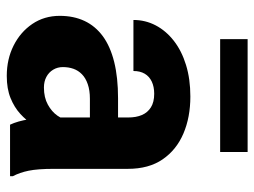

<svg xmlns="http://www.w3.org/2000/svg" viewBox="-113 -636 759 573"><g transform="rotate(90 266.5 -349.5)"><path d="M330.6 -126V-352.5Q330.6 -376.5 323.2 -393.6Q315.9 -410.6 300.3 -420.4Q284.7 -430.2 259.8 -430.2Q238.8 -430.2 223.4 -422.9Q208 -415.5 200 -401.9Q191.9 -388.2 191.9 -368.2H39.6Q39.6 -403.8 55.7 -434.6Q71.8 -465.3 101.8 -488.8Q131.8 -512.2 173.8 -525.1Q215.8 -538.1 268.1 -538.1Q330.1 -538.1 378.7 -517.3Q427.2 -496.6 455.6 -455.3Q483.9 -414.1 483.9 -351.6V-130.4Q483.9 -82.5 489.5 -55.4Q495.1 -28.3 505.9 -8.3V0H352.1Q341.3 -22.9 335.9 -56.9Q330.6 -90.8 330.6 -126ZM349.6 -322.3 350.6 -238.3H274.9Q249.5 -238.3 231.2 -231.9Q212.9 -225.6 201.7 -214.6Q190.4 -203.6 185.3 -189.2Q180.2 -174.8 180.2 -157.7Q180.2 -141.6 188 -128.7Q195.8 -115.7 209.5 -108.4Q223.1 -101.1 241.2 -101.1Q271 -101.1 292.2 -112.8Q313.5 -124.5 325.2 -141.4Q336.9 -158.2 336.9 -172.9L373.5 -109.4Q364.7 -89.8 352.1 -69.1Q339.4 -48.3 319.8 -30.5Q300.3 -12.7 272.7 -1.5Q245.1 9.8 206.5 9.8Q156.7 9.8 116.2 -10.5Q75.7 -30.8 51.5 -66.4Q27.3 -102.1 27.3 -148.4Q27.3 -189.9 42.5 -222.2Q57.6 -254.4 88.1 -276.9Q118.7 -299.3 165 -310.8Q211.4 -322.3 273.4 -322.3ZM433.6 -709V-627H96.7V-709Z"/></g></svg>

Font: Roboto ExtraBold
Style: Regular
Weight: 800
Designer: Christian Robertson
Foundry: Google
Version: Version 3.009; 2024